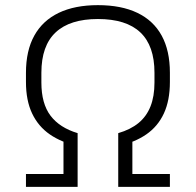

<svg xmlns="http://www.w3.org/2000/svg" viewBox="-20 -727 762 747"><path d="M282 -159Q219 -173 174 -204Q129 -235 105 -285.5Q81 -336 81 -408V-444Q81 -530 113.5 -588.5Q146 -647 208.5 -677Q271 -707 361 -707Q452 -707 514.5 -677Q577 -647 609 -588.5Q641 -530 641 -444V-408Q641 -336 617.5 -285.5Q594 -235 549 -204Q504 -173 440 -159V-209Q488 -223 519 -248.5Q550 -274 565.5 -313Q581 -352 581 -406V-444Q581 -549 526 -601Q471 -653 361 -653Q252 -653 196.5 -601Q141 -549 141 -444V-406Q141 -324 176.5 -277Q212 -230 282 -209ZM81 -50H227V-209H282V0H81ZM440 -209H495V-50H641V0H440Z"/></svg>

Font: Pathway Extreme 8pt Thin
Style: Regular
Weight: 100
Designer: Eduardo Rodriguez Tunni
Foundry: Eduardo Rodriguez Tunni
Version: Version 1.000